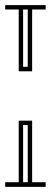

<svg xmlns="http://www.w3.org/2000/svg" viewBox="-29 -601 198 748"><path d="M79.1 -340.8V-564H61V-340.8ZM61 -113.8V108.9H79.1V-113.8ZM-8.8 108.9H43.9V-130.9H96.2V108.9H148.9V127H-8.8ZM-8.8 -581.1H148.9V-564H96.2V-323.2H43.9V-564H-8.8Z"/></svg>

Font: FoglihtenNo01
Style: Regular
Weight: 500
Version: Version 0.61